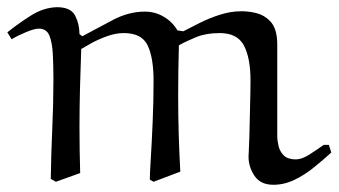

<svg xmlns="http://www.w3.org/2000/svg" viewBox="-30 -491 933 529"><path d="M382.8 3.9Q382.8 -12.2 385.5 -55.2Q388.2 -98.1 390.6 -155Q393.1 -211.9 393.1 -269Q393.1 -331.1 377 -365.5Q360.8 -399.9 311 -399.9Q288.1 -399.9 262.5 -390.4Q236.8 -380.9 218 -369.9Q199.2 -358.9 193.8 -356Q191.9 -301.8 190.4 -247.8Q189 -193.8 189 -139.2Q189 -108.4 189.5 -76.7Q189.9 -44.9 190.9 -14.2L124 9.8L109.9 2Q110.8 -66.9 114 -136Q117.2 -205.1 117.2 -272.9Q117.2 -311 115.5 -342.5Q113.8 -374 106 -393.1Q98.1 -412.1 77.1 -412.1Q64.9 -412.1 42 -402.6Q19 -393.1 2 -382.8L-9.8 -401.9Q20 -425.8 54.9 -448Q89.8 -470.2 127 -471.2Q165 -471.2 177 -448Q189 -424.8 189 -397L196.8 -391.1Q235.8 -412.1 280 -435.5Q324.2 -459 369.1 -459Q397 -459 420.9 -445.1Q444.8 -431.2 459 -407.2L475.1 -404.8Q494.1 -414.6 520 -427.7Q545.9 -440.9 575.9 -450.4Q606 -460 634.8 -460Q656.7 -460 677.5 -454.6Q698.2 -449.2 713.9 -433.1Q733.9 -413.1 733.9 -368.2Q733.9 -323.2 733.9 -248V-117.2Q733.9 -104 737.5 -88.6Q741.2 -73.2 752.2 -62.5Q763.2 -51.8 785.2 -51.8Q801.3 -51.8 822.8 -65.4Q844.2 -79.1 861.8 -91.8H876L882.8 -70.8Q860.8 -50.8 835 -29.8Q809.1 -8.8 781 4.6Q752.9 18.1 723.1 18.1Q688 18.1 671.4 -6.3Q654.8 -30.8 654.8 -59.1Q654.8 -64.9 656 -87.9Q657.2 -110.8 657.7 -142.3Q658.2 -173.8 659.2 -207.5Q660.2 -241.2 660.2 -269Q660.2 -331.1 642.1 -365.5Q624 -399.9 575.2 -399.9Q538.1 -399.9 511 -388.9Q483.9 -377.9 462.9 -366.2Q461.9 -332 461.4 -297.6Q460.9 -263.2 460.9 -228Q460.9 -122.1 466.8 -18.1L393.1 9.8Z"/></svg>

Font: Aref Ruqaa
Style: Regular
Weight: 400
Designer: Abdullah Aref
Version: Version 1.002